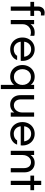

<svg xmlns="http://www.w3.org/2000/svg" viewBox="1774 -2562 1113 4702"><g transform="rotate(90 2331.0 -210.5)"><path d="M369 -398H242V83H139V-398H26V-489H139V-586Q139 -659 179.5 -703Q220 -747 292 -747Q332 -747 359 -741V-654Q345 -657 310 -657Q278 -657 260 -637.5Q242 -618 242 -583V-489H369Z M572 -489V-401Q595 -440 648.5 -471.5Q702 -503 778 -503Q827 -503 856 -493V-395Q821 -411 771 -411Q714 -411 668.5 -383.5Q623 -356 597.5 -310.5Q572 -265 572 -213V83H469V-489Z M898 -203Q898 -288 935 -356.5Q972 -425 1037.5 -464Q1103 -503 1185 -503Q1267 -503 1332.5 -464Q1398 -425 1434.5 -356.5Q1471 -288 1471 -203Q1471 -175 1469 -161H1001Q1009 -86 1059.5 -38Q1110 10 1185 10Q1242 10 1285.5 -13.5Q1329 -37 1345 -73H1450Q1426 2 1354 49.5Q1282 97 1185 97Q1103 97 1037.5 58Q972 19 935 -49.5Q898 -118 898 -203ZM1185 -416Q1109 -416 1059 -368.5Q1009 -321 1001 -245H1370Q1361 -321 1311 -368.5Q1261 -416 1185 -416Z M1572 -203Q1572 -287 1609 -356Q1646 -425 1710.5 -464Q1775 -503 1855 -503Q1928 -503 1981 -474Q2034 -445 2058 -404V-489H2161V326H2058V-2Q2034 39 1981 68Q1928 97 1855 97Q1775 97 1710.5 58Q1646 19 1609 -50Q1572 -119 1572 -203ZM2060 -203Q2060 -262 2035 -309.5Q2010 -357 1965.5 -384.5Q1921 -412 1864 -412Q1808 -412 1764.5 -385Q1721 -358 1697 -310Q1673 -262 1673 -203Q1673 -144 1697 -96Q1721 -48 1764.5 -21Q1808 6 1864 6Q1921 6 1965.5 -21.5Q2010 -49 2035 -96.5Q2060 -144 2060 -203Z M2734 83V-4Q2712 35 2661.5 66Q2611 97 2540 97Q2473 97 2420.5 66Q2368 35 2339 -21.5Q2310 -78 2310 -154V-489H2413V-172Q2413 -86 2452.5 -39.5Q2492 7 2562 7Q2611 7 2650 -20.5Q2689 -48 2711.5 -94Q2734 -140 2734 -193V-489H2837V83Z M2969 -203Q2969 -288 3006 -356.5Q3043 -425 3108.5 -464Q3174 -503 3256 -503Q3338 -503 3403.5 -464Q3469 -425 3505.5 -356.5Q3542 -288 3542 -203Q3542 -175 3540 -161H3072Q3080 -86 3130.5 -38Q3181 10 3256 10Q3313 10 3356.5 -13.5Q3400 -37 3416 -73H3521Q3497 2 3425 49.5Q3353 97 3256 97Q3174 97 3108.5 58Q3043 19 3006 -49.5Q2969 -118 2969 -203ZM3256 -416Q3180 -416 3130 -368.5Q3080 -321 3072 -245H3441Q3432 -321 3382 -368.5Q3332 -416 3256 -416Z M3776 -489V-402Q3798 -441 3848.5 -472Q3899 -503 3970 -503Q4037 -503 4089.5 -472Q4142 -441 4171 -384.5Q4200 -328 4200 -252V83H4097V-234Q4097 -320 4057.5 -366.5Q4018 -413 3948 -413Q3899 -413 3860 -385.5Q3821 -358 3798.5 -312Q3776 -266 3776 -213V83H3673V-489Z M4637 -398H4510V83H4407V-398H4280V-489H4407V-663H4510V-489H4637Z"/></g></svg>

Font: Gmarket Sans TTF Medium
Style: Regular
Weight: 500
Designer: Creative Director : Sungho Lee; Art Director : Kiwoong Choi; Project Manager : Sori Yang, Jongwook Yoon; Font Designer :
Foundry: Sandoll Inc.
Version: Version 1.000;hotconv 1.0.109;makeotfexe 2.5.65596